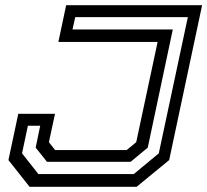

<svg xmlns="http://www.w3.org/2000/svg" viewBox="-20 -720 799 740"><path d="M94 0 12.5 -103 50.5 -281.5H192L168.5 -172L192.5 -141.5H468L505 -172L587.5 -558.5H205L235 -700H759L632 -103L506.5 0ZM128 -49H495.5L592 -129L704 -654H270L259.5 -606.5H646L549.5 -151L483.5 -96.5H161L117.5 -151L135 -235.5H87.5L65 -129Z"/></svg>

Font: Tourney Expanded Medium
Style: Italic
Weight: 500
Width: 7
Italic angle: -12°
Designer: Tyler Finck
Foundry: Etcetera Type Co
Version: Version 1.010; ttfautohint (v1.8.3)